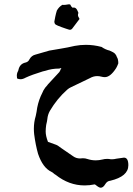

<svg xmlns="http://www.w3.org/2000/svg" viewBox="-20 -628 620 897"><path d="M267.6 -310.5Q264.6 -310.5 261.5 -309.1Q258.3 -307.6 254.9 -307.6Q222.7 -307.6 192.4 -297.4L179.7 -294.4Q128.9 -278.8 100.6 -265.6Q86.9 -257.8 75.7 -257.8Q67.4 -257.8 59.6 -261.7L58.6 -275.9Q58.6 -282.7 62 -291.5Q64.9 -295.4 65.9 -300.3Q71.8 -330.1 99.6 -335.9Q112.3 -338.9 117.7 -351.1Q127.4 -368.7 146 -373L210.4 -391.6L262.2 -400.4Q295.9 -405.8 329.1 -413.6Q355 -418.5 381.3 -418.5Q418 -418.5 454.6 -408.7Q471.7 -396.5 492.2 -391.6Q511.2 -383.8 517.6 -376.7Q523.9 -369.6 525.9 -361.8Q532.7 -352.1 532.7 -332Q527.8 -318.4 522.5 -309.6Q495.6 -267.6 469.7 -267.6Q461.9 -267.6 452.9 -270Q443.8 -272.5 434.1 -272.5Q416.5 -272.5 399.4 -262.7L311 -220.2Q302.2 -216.3 293.9 -209Q246.1 -166.5 212.9 -109.9Q203.1 -92.3 201.2 -72.3Q200.7 -64.5 195.8 -44.4Q193.4 -27.8 193.4 -13.7Q193.4 6.8 204.1 34.7L243.2 48.8Q250.5 51.8 265.6 63.5Q292.5 82.5 321.8 102.1Q335.9 112.3 354 112.3L367.2 111.3Q378.9 111.3 389.6 115.2Q408.2 121.1 427.2 121.1Q442.4 121.1 458.5 117.2Q468.8 114.3 480.5 114.3Q489.3 114.3 498.5 116.2H502.9Q512.7 116.2 524.4 113.3Q555.7 108.4 559.1 108.4Q579.6 108.4 579.6 144Q579.6 196.3 495.6 216.3Q480.5 217.3 471.2 233.2Q461.9 249 450.2 249Q442.4 249 426.3 235.4L422.4 233.4Q398.4 238.3 375.5 238.3Q302.2 238.3 239.7 188.5Q235.4 186.5 230.7 182.1Q226.1 177.7 220.2 174.8Q179.7 155.8 157.7 90.3Q146 48.8 139.6 -1Q138.2 -13.7 138.2 -26.9Q138.2 -57.6 147 -86.4Q151.4 -106 153.8 -125Q161.1 -162.6 178.2 -195.3L182.6 -205.1Q190.4 -219.2 202.1 -231L203.1 -232.9L257.3 -291.5Q261.2 -297.4 263.7 -304.7Q265.6 -309.1 267.6 -310.5ZM306.2 -488.8Q303.7 -488.8 288.1 -494.1Q239.7 -510.3 236.8 -516.1Q233.9 -522 233.9 -526.9Q233.9 -529.8 238.3 -550.3Q241.2 -564.5 245.6 -578.6Q255.4 -596.2 271.5 -605.5Q274.4 -605 277.8 -605Q285.2 -605 294.9 -606.9L301.8 -607.9Q310.1 -607.9 310.5 -602.1Q311 -599.1 319.3 -591.8Q322.3 -592.8 324.7 -592.8Q336.4 -592.8 342.8 -576.2Q343.8 -574.7 344.2 -573Q344.7 -571.3 345.5 -570.1Q346.2 -568.8 346.2 -567.4Q344.2 -562 344.2 -558.1Q344.2 -550.8 351.6 -539.6L318.4 -495.6Q313.5 -488.8 306.2 -488.8Z"/></svg>

Font: Kurland
Style: Regular
Weight: 400
Designer: GGBot
Version: 0.22